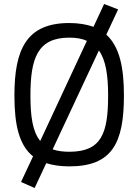

<svg xmlns="http://www.w3.org/2000/svg" viewBox="-20 -821 691 959"><path d="M326 10C540 10 599 -106 599 -344C599 -485 577 -588 511 -648L570 -774L500 -801L447 -687C413 -699 373 -706 326 -706C112 -706 52 -574 52 -344C52 -198 75 -96 145 -40L85 88L153 118L211 -6C243 4 281 10 326 10ZM132 -344C132 -529 167 -633 326 -633C361 -633 390 -628 414 -617L181 -117C143 -163 132 -239 132 -344ZM326 -63C293 -63 266 -67 243 -75L474 -569C509 -520 520 -443 520 -344C520 -153 486 -63 326 -63Z"/></svg>

Font: TitilliumText22L
Style: 400 wt
Weight: 400
Designer: Campivisivi
Foundry: Campivisivi
Version: 1.000